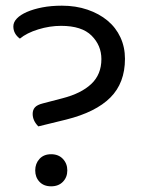

<svg xmlns="http://www.w3.org/2000/svg" viewBox="-20 -645 499 676"><path d="M115 -200Q95 -220 95 -244Q95 -258 103 -267Q111 -276 131 -281L200 -299Q266 -316 301.5 -349.5Q337 -383 337 -437Q337 -485 302.5 -519.5Q268 -554 195 -554Q155 -554 114.5 -541.5Q74 -529 50 -509Q27 -526 27 -552Q27 -567 39.5 -580Q52 -593 75 -603Q98 -613 129 -619Q160 -625 198 -625Q247 -625 288 -611Q329 -597 358.5 -572.5Q388 -548 404 -513.5Q420 -479 420 -438Q420 -353 368.5 -301.5Q317 -250 213 -224ZM104 -45Q104 -69 119 -85.5Q134 -102 160 -102Q186 -102 201.5 -85.5Q217 -69 217 -45Q217 -21 201.5 -5Q186 11 160 11Q134 11 119 -5Q104 -21 104 -45Z"/></svg>

Font: Baloo Da 2
Style: Regular
Weight: 400
Designer: Noopur Datye, Sulekha Rajkumar and Ek Type
Foundry: Ek Type
Version: Version 1.640;hotconv 1.0.111;makeotfexe 2.5.65597; ttfautoh